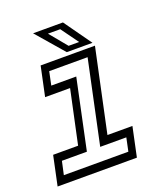

<svg xmlns="http://www.w3.org/2000/svg" viewBox="-128 -778 753 867"><g transform="rotate(-20 248.0 -344.0)"><path d="M-0.5 0 29.5 -141.5H149.5L204.5 -398.5H84.5L114.5 -540H375.5L290.5 -141.5H410.5L380.5 0ZM43.5 -38.5H353.5L367 -102.5H241.5L326.5 -502.5H142L128.5 -438H248.5L177.5 -102.5H57.5ZM369.5 -556H246L132 -688H275.5ZM314 -580 253.5 -663.5H194.5L263.5 -580Z"/></g></svg>

Font: Tourney
Style: Italic
Weight: 400
Italic angle: -12°
Version: Version 1.015